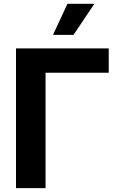

<svg xmlns="http://www.w3.org/2000/svg" viewBox="-20 -979 621 999"><path d="M545.8 -600.5H217V0H63.2V-727.3H545.8ZM331 -959.2H470.9L362.6 -797.6H255.7Z"/></svg>

Font: Cannonade
Style: Bold
Weight: 700
Designer: Rasmus Andersson
Foundry: rsms
Version: Version 3.012;git-f93a4a705